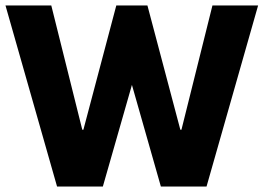

<svg xmlns="http://www.w3.org/2000/svg" viewBox="-28 -680 977 700"><path d="M725 0H558.5L453 -370.5L347 0H180L-8 -660H159L272 -207H276L396 -660H509.5L629.5 -207H633.5L746.5 -660H913Z"/></svg>

Font: Lucymar Sans
Style: Bold
Weight: 700
Foundry: The League of Moveable Type (original font) / Main changes by Cristiano Sobral with portions from Mirco Monsees
Version: Version 2.001;August 30, 2020;FontCreator 13.0.0.2681 64-bit